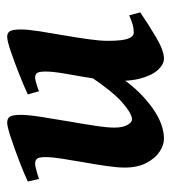

<svg xmlns="http://www.w3.org/2000/svg" viewBox="9 -470 478 537"><g transform="rotate(-90 248.5 -201.0)"><path d="M482.9 -48.3Q447.3 -23.9 411.4 -2.9Q375.5 18.1 353.5 18.1Q337.4 18.1 321.5 0.7Q305.7 -16.6 296.9 -52.2Q288.1 -87.9 293.5 -142.6Q295.9 -169.9 301.8 -202.4Q307.6 -234.9 312.5 -264.4Q317.4 -293.9 317.4 -312.5Q317.4 -333 312.7 -337.6Q308.1 -342.3 300.8 -342.3Q294.9 -342.3 283 -338.6Q271 -335 262.2 -331.5L253.4 -362.8Q278.8 -374.5 312.3 -387.7Q345.7 -400.9 374.5 -410.6Q403.3 -420.4 414.6 -420.4Q426.8 -420.4 430.9 -411.6Q435.1 -402.8 435.1 -382.3Q435.1 -362.8 430.2 -331.1Q425.3 -299.3 418.9 -263.2Q412.6 -227.1 408 -194.1Q403.3 -161.1 403.3 -139.2Q403.3 -98.1 409.4 -82.3Q415.5 -66.4 426.3 -66.4Q438.5 -66.4 448.5 -69.3Q458.5 -72.3 474.6 -79.1ZM299.8 -182.6 295.4 -95.2Q260.7 -46.4 215.6 -14.2Q170.4 18.1 129.4 18.1Q111.8 18.1 93.3 5.9Q74.7 -6.3 61.8 -31Q48.8 -55.7 48.8 -91.8Q48.8 -111.8 53.2 -142.3Q57.6 -172.9 63.5 -205.8Q69.3 -238.8 73.7 -267.3Q78.1 -295.9 78.1 -312.5Q78.1 -333 73 -337.6Q67.9 -342.3 59.6 -342.3Q54.2 -342.3 40.8 -338.6Q27.3 -335 17.1 -331.5L9.8 -362.8Q35.2 -374.5 69.8 -387.7Q104.5 -400.9 134 -410.6Q163.6 -420.4 174.3 -420.4Q187.5 -420.4 191.9 -411.6Q196.3 -402.8 196.3 -382.3Q196.3 -362.8 190.9 -327.4Q185.5 -292 178.5 -251.7Q171.4 -211.4 166 -176Q160.6 -140.6 160.6 -121.1Q160.6 -97.2 168 -84.2Q175.3 -71.3 183.6 -71.3Q199.2 -71.3 229.5 -97.4Q259.8 -123.5 299.8 -182.6Z"/></g></svg>

Font: Dai Banna SIL SemiBold
Style: Italic
Weight: 600
Italic angle: -11°
Designer: Victor Gaultney
Foundry: SIL International
Version: Version 4.000